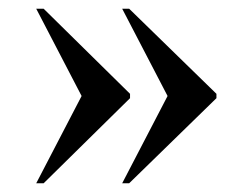

<svg xmlns="http://www.w3.org/2000/svg" viewBox="-20 -490 576 440"><path d="M260 -70 364 -270 260 -470H276L476 -275V-265L276 -70ZM63 -70 167 -270 63 -470H80L278 -275V-265L80 -70Z"/></svg>

Font: Noto Serif Display SemiCondensed Extra
Style: Regular
Weight: 800
Width: 4
Designer: Monotype Design Team
Foundry: Monotype Imaging Inc.
Version: Version 1.900